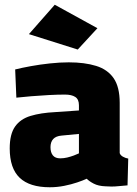

<svg xmlns="http://www.w3.org/2000/svg" viewBox="-20 -778 577 810"><path d="M190 12Q105 12 63 -28Q21 -68 21 -152Q21 -212 43.5 -244Q66 -276 109 -289Q152 -302 212 -305L313 -312V-334Q313 -359 297.5 -369Q282 -379 254 -379Q224 -379 186 -377Q148 -375 112 -372Q76 -369 49 -366L44 -485Q72 -492 110.5 -499Q149 -506 191 -510.5Q233 -515 270 -515Q337 -515 385.5 -500Q434 -485 459.5 -448Q485 -411 485 -344V-132Q488 -123 498.5 -117Q509 -111 521 -109L518 4Q502 5 484 7Q466 9 450.5 9Q435 9 425 8Q395 7 375 -3.5Q355 -14 346 -24Q331 -17 306 -8.5Q281 0 251 6Q221 12 190 12ZM234 -110Q249 -110 263.5 -113.5Q278 -117 291.5 -122Q305 -127 313 -131V-213L240 -206Q216 -204 204.5 -191.5Q193 -179 193 -157Q193 -135 203 -122.5Q213 -110 234 -110ZM308 -569 102 -634 211 -758 391 -659Z"/></svg>

Font: Cairo Play Black
Style: Regular
Weight: 900
Version: Version 3.119